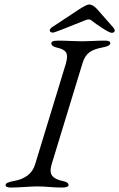

<svg xmlns="http://www.w3.org/2000/svg" viewBox="-20 -835 534 860"><path d="M218 -689Q203 -689 203 -699Q203 -705 210 -711L334 -793Q368 -815 379 -815Q396 -815 416 -793L488 -711Q494 -704 494 -699Q494 -688 480 -688Q471 -688 440 -708Q409 -728 389 -744Q380 -752 361 -744Q226 -689 218 -689ZM275 -550Q285 -585 276 -600Q267 -615 234 -622Q210 -627 210 -642Q210 -653 240 -653Q266 -653 296.5 -651.5Q327 -650 348 -650Q367 -650 395.5 -651.5Q424 -653 450 -653Q474 -653 474 -642Q474 -628 437 -622Q399 -615 379 -599.5Q359 -584 349 -550L211 -98Q201 -64 214 -47.5Q227 -31 262 -24Q287 -19 287 -6Q287 5 257 5Q231 5 200.5 2.5Q170 0 149 0Q126 0 90 2.5Q54 5 29 5Q5 5 5 -6Q5 -18 41 -24Q119 -38 137 -98Z"/></svg>

Font: EB Garamond 12
Style: Italic
Weight: 400
Italic angle: -17°
Version: Version 0.016; ttfautohint (v1.8.4)